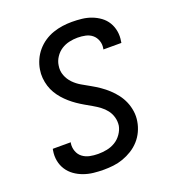

<svg xmlns="http://www.w3.org/2000/svg" viewBox="-136 -849 872 962"><g transform="rotate(-20 300.0 -367.5)"><path d="M254 8Q226 8 199 5Q172 2 147 -7Q122 -16 101 -31Q80 -46 66 -67.5Q52 -89 47 -115.5Q42 -142 47 -170Q47 -172 47.5 -174Q48 -176 49 -178H144Q144 -177 144 -175.5Q144 -174 143 -173Q140 -151 147.5 -130.5Q155 -110 171.5 -97.5Q188 -85 209.5 -80.5Q231 -76 254 -76Q277 -76 300.5 -80.5Q324 -85 345 -97.5Q366 -110 380.5 -131Q395 -152 399 -174Q402 -197 396 -218.5Q390 -240 377 -257Q364 -274 346.5 -287Q329 -300 310.5 -310.5Q292 -321 273 -332Q254 -343 236.5 -355Q219 -367 203 -381Q187 -395 173 -411Q159 -427 148 -445.5Q137 -464 130.5 -485Q124 -506 122 -528.5Q120 -551 124 -574Q128 -599 139 -623.5Q150 -648 167.5 -668.5Q185 -689 207.5 -704Q230 -719 255 -727.5Q280 -736 305 -739.5Q330 -743 355 -743Q382 -743 408.5 -740Q435 -737 459 -728Q483 -719 503.5 -704Q524 -689 537 -667.5Q550 -646 554.5 -620Q559 -594 554 -567Q554 -565 553.5 -563Q553 -561 553 -559H457Q457 -560 457.5 -561Q458 -562 458 -564Q462 -585 455 -605Q448 -625 433 -637.5Q418 -650 397.5 -654.5Q377 -659 355 -659Q333 -659 310.5 -654Q288 -649 268.5 -636.5Q249 -624 235.5 -603.5Q222 -583 219 -561Q214 -533 223.5 -508Q233 -483 251 -464.5Q269 -446 291.5 -433Q314 -420 336.5 -407.5Q359 -395 380 -380.5Q401 -366 420 -348.5Q439 -331 454.5 -310.5Q470 -290 480 -266.5Q490 -243 494 -216Q498 -189 493 -161Q489 -136 477.5 -111Q466 -86 447.5 -65.5Q429 -45 405.5 -30.5Q382 -16 356.5 -7Q331 2 305 5Q279 8 254 8Z"/></g></svg>

Font: Iosevka SS04 Md Ex Obl
Style: Regular
Weight: 500
Width: 7
Italic angle: -9°
Monospace: yes
Designer: Belleve Invis
Foundry: Belleve Invis
Version: Version 19.0.0; ttfautohint (v1.8.4)